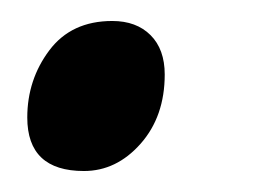

<svg xmlns="http://www.w3.org/2000/svg" viewBox="-20 -154 260 183"><path d="M60 9Q6 9 6 -42Q6 -78 27 -106Q48 -134 87 -134Q110 -134 123.5 -120.5Q137 -107 137 -83Q137 -43 114 -17Q91 9 60 9Z"/></svg>

Font: Noto Sans ExtraCondensed SemiBold
Style: Italic
Weight: 600
Width: 2
Italic angle: -12°
Designer: Monotype Design Team
Foundry: Monotype Imaging Inc.
Version: Version 2.013; ttfautohint (v1.8.4.7-5d5b)